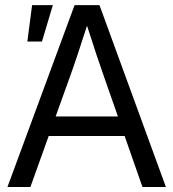

<svg xmlns="http://www.w3.org/2000/svg" viewBox="-20 -748 693 768"><path d="M9.8 0 278.3 -727.5H377.9L643.6 0H549.8L478.5 -204.1H174.8L101.6 0ZM202.6 -282.2H451.7L397 -438.5Q383.3 -477.1 367.4 -524.7Q351.6 -572.3 328.1 -645Q304.7 -572.3 288.8 -524.7Q272.9 -477.1 258.8 -438.5ZM89.4 -582 108.4 -727.5H191.4L147.9 -582Z"/></svg>

Font: Inter Display
Style: Regular
Weight: 400
Designer: Rasmus Andersson
Foundry: rsms
Version: Version 4.001;git-9221beed3